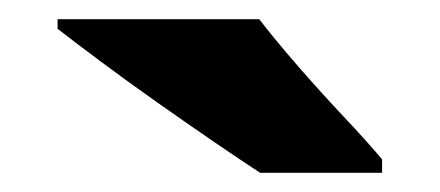

<svg xmlns="http://www.w3.org/2000/svg" viewBox="-20 -786 458 200"><path d="M250 -766Q267 -744 290.5 -717Q314 -690 338 -664.5Q362 -639 378 -620V-606H251Q231 -619 202.5 -638.5Q174 -658 143.5 -679.5Q113 -701 85.5 -721.5Q58 -742 40 -756V-766Z"/></svg>

Font: Noto Sans Oriya Blk
Style: Regular
Weight: 900
Designer: Amélie Bonet and Sol Matas
Foundry: Google LLC
Version: Version 2.006; ttfautohint (v1.8.4.7-5d5b)